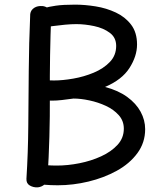

<svg xmlns="http://www.w3.org/2000/svg" viewBox="-20 -798 701 828"><path d="M110 -728Q109 -748 121.5 -759.5Q134 -771 153 -772Q165 -773 175.5 -769Q186 -765 193.5 -756.5Q201 -748 201 -735Q194 -560 195 -384Q196 -208 185 -32Q184 -13 172 -2.5Q160 8 143 10Q124 11 108.5 2Q93 -7 94 -27Q101 -138 102 -255.5Q103 -373 104 -492.5Q105 -612 110 -728ZM170 -680V-763Q190 -769 221 -773.5Q252 -778 304 -778Q346 -778 392.5 -770.5Q439 -763 479.5 -744Q520 -725 545.5 -691.5Q571 -658 571 -606Q571 -556 538.5 -505Q506 -454 433 -423Q490 -408 528.5 -380Q567 -352 586.5 -316Q606 -280 606 -241Q606 -183 572.5 -137.5Q539 -92 483.5 -61.5Q428 -31 361.5 -15Q295 1 229 1Q198 1 169.5 -1.5Q141 -4 124 -6L135 -91Q158 -87 181 -85.5Q204 -84 225 -84Q272 -84 322.5 -94Q373 -104 416.5 -124Q460 -144 487 -173.5Q514 -203 514 -243Q514 -277 492 -301.5Q470 -326 436.5 -341.5Q403 -357 365.5 -365Q328 -373 297 -373Q268 -369 246 -366.5Q224 -364 204 -364Q164 -364 142.5 -374Q121 -384 121 -413Q121 -424 123 -433.5Q125 -443 131 -449.5Q137 -456 147 -455Q164 -454 179.5 -452.5Q195 -451 213 -451Q250 -451 296 -459Q342 -467 384 -484.5Q426 -502 453.5 -530.5Q481 -559 481 -600Q481 -636 453.5 -656.5Q426 -677 386 -685.5Q346 -694 309 -694Q288 -694 260.5 -691.5Q233 -689 208 -685.5Q183 -682 170 -680Z"/></svg>

Font: Playpen Sans Thai
Style: Regular
Weight: 400
Designer: Sirin Gunkloy, Laura Meseguer, Veronika Burian, José Scaglione
Foundry: TypeTogether
Version: Version 2.000